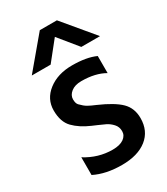

<svg xmlns="http://www.w3.org/2000/svg" viewBox="-206 -902 893 1026"><g transform="rotate(-30 240.5 -389.0)"><path d="M55.7 -622.1 213.9 -810.5H319.3L476.6 -622.1H361.3L265.6 -739.3L171.9 -622.1ZM413.1 -536.1V-430.7Q355.5 -463.9 269.5 -463.9Q229.5 -463.9 206.1 -445.3Q182.6 -426.8 182.6 -401.4Q182.6 -376 193.4 -365.2Q213.9 -343.8 231.4 -334Q249 -324.2 277.3 -312.5Q367.2 -273.4 406.2 -234.9Q445.3 -196.3 445.3 -134.8Q445.3 -55.7 389.2 -11.2Q333 33.2 234.9 33.2Q136.7 33.2 66.4 -2V-111.3Q144.5 -62.5 232.4 -62.5Q277.3 -62.5 301.3 -79.6Q325.2 -96.7 325.2 -123.5Q325.2 -150.4 308.1 -168.9Q291 -187.5 271 -197.3Q251 -207 226.6 -217.3Q202.1 -227.5 198.2 -229.5Q136.7 -255.9 100.1 -293.5Q63.5 -331.1 63.5 -401.4Q63.5 -471.7 121.6 -516.6Q179.7 -561.5 268.6 -561.5Q357.4 -561.5 413.1 -536.1Z"/></g></svg>

Font: GenEi M Gothic v2 Medium
Style: Regular
Weight: 500
Version: Version 2.0